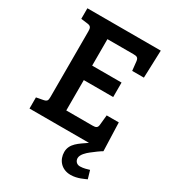

<svg xmlns="http://www.w3.org/2000/svg" viewBox="-222 -842 1078 1194"><g transform="rotate(30 316.5 -245.0)"><path d="M370 126C370 180 407 230 475 230C524 230 567 206 582 200L565 142C551 146 526 155 499 155C474 155 461 136 461 117C461 91 491 64 509 50C523 38 570 4 579 0L572 -203H485L478 -133C476 -108 464 -104 440 -104H252V-322H463V-426H252V-616H439C463 -616 474 -612 477 -587L484 -522H568L575 -720H48V-644L96 -638C121 -635 125 -623 125 -598V-127C125 -102 121 -94 96 -89L48 -80V0H475C422 37 370 65 370 126Z"/></g></svg>

Font: Enriqueta
Style: Bold
Weight: 700
Designer: Viviana Monsalve, Gustavo Ibarra
Foundry: Viviana Monsalve, Gustavo Ibarra
Version: Version 1.002